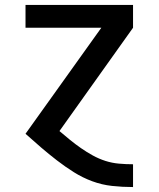

<svg xmlns="http://www.w3.org/2000/svg" viewBox="-20 -540 640 775"><path d="M516 215Q474 215 432.5 210.5Q391 206 352 191.5Q313 177 278 155Q243 133 210 107.5Q177 82 145.5 55Q114 28 83 0L389 -428H83V-520H517V-428L220 -11Q241 7 262.5 24.5Q284 42 307 58Q330 74 354.5 87.5Q379 101 405.5 109.5Q432 118 460 120.5Q488 123 516 123H517V215Z"/></svg>

Font: Zed Mono Semibold Extended
Style: Regular
Weight: 600
Width: 7
Monospace: yes
Designer: Belleve Invis
Foundry: Belleve Invis
Version: Version 1.0.0; ttfautohint (v1.8.4)